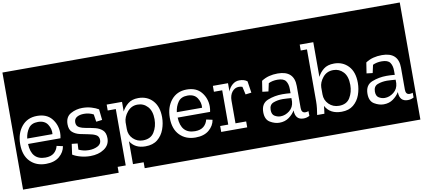

<svg xmlns="http://www.w3.org/2000/svg" viewBox="-104 -1265 4019 1825"><g transform="rotate(-10 1905.5 -352.0)"><path d="M-12 213V-917H478V213ZM433 -128 374 -141Q364 -100 334 -75Q304 -50 251 -50Q116 -50 110 -206H423Q429 -233 429 -259Q428 -338 380 -396Q332 -454 240 -454Q146 -454 91 -387Q36 -320 36 -216Q36 -108 94 -49Q152 10 246 10Q328 10 376 -30.5Q424 -71 433 -128ZM355 -258H111Q118 -314 147 -355Q176 -396 238 -396Q303 -396 331.5 -352Q360 -308 355 -258Z M454 213V-917H911V213ZM863 -129Q863 -182 835 -207.5Q807 -233 766 -243Q725 -253 684 -259.5Q643 -266 615 -280.5Q587 -295 587 -330Q587 -364 614 -380Q641 -396 683 -396Q732 -396 774 -374L785 -302L843 -309L832 -413Q804 -430 763.5 -442Q723 -454 677 -454Q616 -454 564 -425Q512 -396 512 -325Q512 -273 540 -248.5Q568 -224 610 -214Q652 -204 693.5 -197Q735 -190 763 -175Q791 -160 791 -123Q791 -85 754.5 -66.5Q718 -48 671 -48Q618 -48 572 -70L575 -129L519 -135L505 -34Q534 -15 580.5 -2.5Q627 10 674 10Q754 10 808.5 -27Q863 -64 863 -129Z M989 156H910V213H887V-917H1456V213H1162V156H1059V-65Q1105 10 1206 10Q1279 10 1323.5 -26.5Q1368 -63 1388.5 -119.5Q1409 -176 1409 -235Q1409 -338 1356 -396Q1303 -454 1217 -454Q1155 -454 1117 -423Q1079 -392 1059 -352V-445H909V-388H989ZM1335 -229Q1335 -158 1301 -104Q1267 -50 1192 -50Q1137 -50 1098 -88Q1059 -126 1059 -182V-248Q1061 -299 1100 -346.5Q1139 -394 1199 -394Q1257 -394 1296 -351.5Q1335 -309 1335 -229Z M1432 213V-917H1922V213ZM1877 -128 1818 -141Q1808 -100 1778 -75Q1748 -50 1695 -50Q1560 -50 1554 -206H1867Q1873 -233 1873 -259Q1872 -338 1824 -396Q1776 -454 1684 -454Q1590 -454 1535 -387Q1480 -320 1480 -216Q1480 -108 1538 -49Q1596 10 1690 10Q1772 10 1820 -30.5Q1868 -71 1877 -128ZM1799 -258H1555Q1562 -314 1591 -355Q1620 -396 1682 -396Q1747 -396 1775.5 -352Q1804 -308 1799 -258Z M1898 213V-917H2338V213ZM2192 -453Q2154 -453 2124.5 -427.5Q2095 -402 2082 -365V-445H1936V-388H2016V-57H1938V0H2189V-57H2086V-276Q2086 -328 2112 -360.5Q2138 -393 2177 -393Q2194 -393 2211 -387L2228 -311L2285 -318L2268 -430Q2240 -453 2192 -453Z M2314 213V-917H2817V213ZM2405 -411 2389 -308 2447 -301 2464 -378Q2501 -396 2550 -396Q2610 -396 2630.5 -366Q2651 -336 2651 -288V-248Q2633 -250 2612.5 -251Q2592 -252 2572 -252Q2497 -252 2430.5 -225.5Q2364 -199 2364 -115Q2364 -44 2409.5 -17Q2455 10 2499 10Q2553 10 2591.5 -18Q2630 -46 2651 -82V-80Q2653 10 2732 10Q2763 10 2790 -5L2789 -51Q2776 -45 2759 -45Q2721 -45 2721 -93V-305Q2721 -454 2562 -454Q2518 -454 2479 -444Q2440 -434 2405 -411ZM2651 -167Q2647 -112 2606.5 -80Q2566 -48 2520 -48Q2491 -48 2464 -64Q2437 -80 2437 -123Q2437 -175 2477.5 -190.5Q2518 -206 2568 -206Q2590 -206 2611 -204Q2632 -202 2651 -201Z M2793 213V-917H3344V213ZM3298 -234Q3298 -340 3244 -397Q3190 -454 3107 -454Q3043 -454 3005.5 -424Q2968 -394 2948 -353V-688H2801V-631H2877V-130Q2877 -97 2873 -63Q2869 -29 2864 0H2934Q2935 -4 2939 -37Q2943 -70 2943 -74Q2988 10 3099 10Q3170 10 3214 -26.5Q3258 -63 3278 -119Q3298 -175 3298 -234ZM3224 -227Q3224 -158 3191.5 -104Q3159 -50 3085 -50Q3027 -50 2987.5 -89Q2948 -128 2948 -184V-251Q2949 -300 2987 -347Q3025 -394 3089 -394Q3146 -394 3185 -352Q3224 -310 3224 -227Z M3320 213V-917H3823V213ZM3411 -411 3395 -308 3453 -301 3470 -378Q3507 -396 3556 -396Q3616 -396 3636.5 -366Q3657 -336 3657 -288V-248Q3639 -250 3618.5 -251Q3598 -252 3578 -252Q3503 -252 3436.5 -225.5Q3370 -199 3370 -115Q3370 -44 3415.5 -17Q3461 10 3505 10Q3559 10 3597.5 -18Q3636 -46 3657 -82V-80Q3659 10 3738 10Q3769 10 3796 -5L3795 -51Q3782 -45 3765 -45Q3727 -45 3727 -93V-305Q3727 -454 3568 -454Q3524 -454 3485 -444Q3446 -434 3411 -411ZM3657 -167Q3653 -112 3612.5 -80Q3572 -48 3526 -48Q3497 -48 3470 -64Q3443 -80 3443 -123Q3443 -175 3483.5 -190.5Q3524 -206 3574 -206Q3596 -206 3617 -204Q3638 -202 3657 -201Z"/></g></svg>

Font: Zilla Slab Highlight Regular
Style: Regular
Weight: 400
Designer: Typotheque Type Foundry
Foundry: Typotheque type foundry
Version: Version 1.1; 2017; ttfautohint (v1.6)